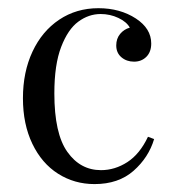

<svg xmlns="http://www.w3.org/2000/svg" viewBox="-20 -447 432 478"><path d="M318.5 -400.8Q356.5 -375.8 356.5 -338.7Q356.5 -317.7 344.4 -305.6Q332.3 -293.5 313.7 -293.5Q295.2 -293.5 282.3 -304.4Q269.4 -315.3 269.4 -333.9Q269.4 -350.8 279 -362.5Q288.7 -374.2 303.2 -378.2Q295.2 -392.7 274.6 -402.4Q254 -412.1 230.6 -412.1Q200.8 -412.1 175 -393.1Q149.2 -374.2 132.3 -330.2Q115.3 -286.3 115.3 -214.5Q115.3 -114.5 147.6 -69Q179.8 -23.4 231.5 -23.4Q266.1 -23.4 297.2 -43.5Q328.2 -63.7 348.4 -106.5L363.7 -100.8Q350 -54.8 312.5 -21.8Q275 11.3 215.3 11.3Q165.3 11.3 124.6 -14.5Q83.9 -40.3 60.5 -89.1Q37.1 -137.9 37.1 -202.4Q37.1 -267.7 60.9 -318.5Q84.7 -369.4 127.4 -398Q170.2 -426.6 225 -426.6Q279 -426.6 318.5 -400.8Z"/></svg>

Font: Playfair Display
Style: Regular
Weight: 400
Designer: Claus Eggers Sørensen
Foundry: Claus Eggers Sørensen
Version: Version 1.005; ttfautohint (v1.2) -l 10 -r 42 -G 200 -x 21 -